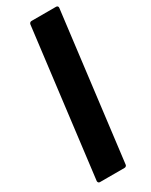

<svg xmlns="http://www.w3.org/2000/svg" viewBox="-218 -804 728 928"><g transform="rotate(-30 146.0 -340.0)"><path d="M41 80H178C185 80 191 75 191 68L292 -748C293 -755 288 -760 281 -760H144C137 -760 132 -755 131 -748L30 68C30 75 34 80 41 80Z"/></g></svg>

Font: Barlow ExtraBold
Style: Italic
Weight: 800
Italic angle: -7°
Designer: Jeremy Tribby
Foundry: Tribby Type
Version: Version 1.422;hotconv 1.0.109;makeotfexe 2.5.65596